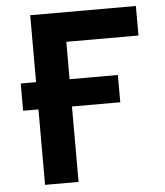

<svg xmlns="http://www.w3.org/2000/svg" viewBox="-52 -776 707 822"><g transform="rotate(-5 301.0 -364.5)"><path d="M108.4 0H252.4V-324.2H460V-441.4H252.4V-602.1H562.5V-729H108.4V-441.4H42.5V-324.2H108.4Z"/></g></svg>

Font: Hack
Style: Bold
Weight: 700
Monospace: yes
Designer: Christopher Simpkins
Foundry: Christopher Simpkins
Version: Version 2.010